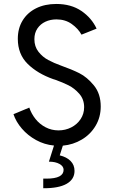

<svg xmlns="http://www.w3.org/2000/svg" viewBox="-20 -748 596 995"><path d="M220.7 177.7Q309.6 177.7 309.6 131.8Q309.6 113.8 288.6 101.8Q267.6 89.8 233.4 89.8L259.8 6.3Q210 1.5 167 -22.2Q124 -45.9 93.5 -81.3Q63 -116.7 49.8 -156.2L131.8 -190.4Q142.6 -158.2 164.1 -131.3Q185.5 -104.5 216.3 -88.4Q247.1 -72.3 283.2 -72.3Q318.4 -72.3 348.9 -87.6Q379.4 -103 397.7 -130.6Q416 -158.2 416 -192.4Q416 -233.4 390.9 -262Q365.7 -290.5 335.4 -305.7Q305.2 -320.8 265.6 -335L255.9 -337.9Q174.3 -366.7 123.3 -417Q72.3 -467.3 72.3 -546.9Q72.3 -601.1 97.2 -641.8Q122.1 -682.6 167.2 -705.1Q212.4 -727.5 271.5 -727.5Q348.6 -727.5 401.9 -691.2Q455.1 -654.8 480.5 -599.6L402.3 -568.4Q385.3 -599.6 351.8 -623.5Q318.4 -647.5 272.5 -647.5Q241.2 -647.5 215.3 -635.5Q189.5 -623.5 173.8 -600.3Q158.2 -577.1 158.2 -544.9Q158.2 -506.8 179.4 -479.7Q200.7 -452.6 230 -437Q259.3 -421.4 295.9 -408.2Q351.1 -388.7 391.1 -368.7Q431.2 -348.6 466.6 -305.4Q502 -262.2 502 -196.3Q502 -140.6 475.3 -95.9Q448.7 -51.3 403.8 -24.7Q358.9 2 305.7 6.8L289.6 57.1Q325.7 65.9 345.9 86.4Q366.2 106.9 366.2 137.7Q366.2 181.2 325.2 204.6Q284.2 228 204.1 227.5V177.7Z"/></svg>

Font: Reddit Sans Chocolate
Style: Regular
Weight: 400
Designer: Stephen Hutchings
Foundry: Reddit
Version: Version 1.013